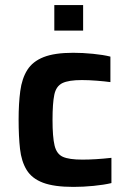

<svg xmlns="http://www.w3.org/2000/svg" viewBox="-20 -725 502 753"><path d="M268 8Q192 8 148.5 -8.5Q105 -25 84.5 -58.5Q64 -92 58.5 -141Q53 -190 53 -256Q53 -319 59.5 -368Q66 -417 87 -450.5Q108 -484 151 -501Q194 -518 267 -518Q304 -518 344.5 -514Q385 -510 413 -503V-403Q391 -406 359.5 -408.5Q328 -411 301 -411Q249 -411 224.5 -399Q200 -387 193 -353.5Q186 -320 186 -255Q186 -188 194 -154.5Q202 -121 226.5 -110Q251 -99 303 -99Q354 -99 417 -106V-7Q388 0 347 4Q306 8 268 8ZM193 -605V-705H306V-605Z"/></svg>

Font: Saira SemiBold
Style: Regular
Weight: 600
Designer: Hector Gatti with collaboration of the Omnibus-Type team
Foundry: Omnibus-Type
Version: Version 1.100; ttfautohint (v1.8.3)